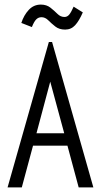

<svg xmlns="http://www.w3.org/2000/svg" viewBox="-20 -817 440 837"><path d="M323 0 274 -182H124L75 0H13L193 -634H207L387 0ZM199 -461 139 -236H260ZM301 -788 341 -763Q325 -726 307.5 -707Q290 -688 264 -688Q238 -688 221 -701.5Q204 -715 190.5 -728.5Q177 -742 161 -742Q147 -742 137.5 -732Q128 -722 119 -699L73 -717Q84 -751 105.5 -774Q127 -797 158 -797Q183 -797 200 -783.5Q217 -770 230.5 -756.5Q244 -743 261 -743Q273 -743 281.5 -753Q290 -763 301 -788Z"/></svg>

Font: Inconsolata Condensed
Style: Regular
Weight: 400
Width: 3
Monospace: yes
Designer: Raph Levien, Cyreal, Brenton Simpson
Foundry: Raph Levien, Cyreal, Google
Version: Version 3.000; ttfautohint (v1.8.2.53-6de2)